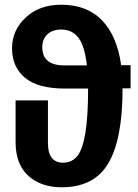

<svg xmlns="http://www.w3.org/2000/svg" viewBox="-20 -777 586 813"><path d="M533 -501V-403H499V-402Q499 -188 439 -86Q379 16 241 16Q154 16 100 -32.5Q46 -81 46 -176V-352H183V-171Q183 -88 248 -88Q286 -89 308 -117Q330 -145 341.5 -214Q353 -283 353 -401V-402H255Q141 -402 86 -447.5Q31 -493 31 -573Q31 -649 89 -703Q147 -757 239 -757Q349 -757 412.5 -690.5Q476 -624 493 -501ZM258 -500H348Q339 -581 312.5 -616.5Q286 -652 239 -652Q202 -652 180.5 -631.5Q159 -611 159 -577Q159 -498 258 -500Z"/></svg>

Font: Fira Sans SemiBold
Style: Regular
Weight: 600
Designer: bBox Type GmbH & Carrois Corporate GbR & Edenspiekermann AG
Foundry: bBox Type GmbH & Carrois Corporate GbR & Edenspiekermann AG
Version: Version 4.301;PS 004.301;hotconv 1.0.88;makeotf.lib2.5.64775